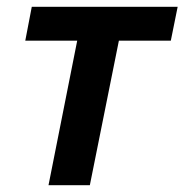

<svg xmlns="http://www.w3.org/2000/svg" viewBox="-20 -542 540 562"><path d="M122 0H243L328 -423H480L500 -522H73L54 -423H206Z"/></svg>

Font: Braiins Sans SemiBold
Style: Italic
Weight: 600
Italic angle: -11.31°
Designer: Mike Abbink, Paul van der Laan, Pieter van Rosmalen, Jiri Chlebus, Lubos Buracinsky
Foundry: Bold Monday, Sudetype
Version: Version 1.000;hotconv 1.0.109;makeotfexe 2.5.65596